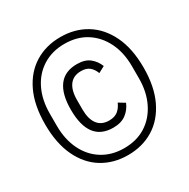

<svg xmlns="http://www.w3.org/2000/svg" viewBox="-162 -858 1002 1018"><g transform="rotate(-30 338.5 -349.0)"><path d="M338 12Q250 12 182 -29.5Q114 -71 75.5 -152Q37 -233 37 -349Q37 -466 75.5 -546.5Q114 -627 182 -668.5Q250 -710 338 -710Q426 -710 494 -668.5Q562 -627 601 -546.5Q640 -466 640 -349Q640 -233 601 -152Q562 -71 494 -29.5Q426 12 338 12ZM338 -30Q415 -30 471 -65.5Q527 -101 558.5 -165Q590 -229 590 -312V-386Q590 -470 558.5 -533.5Q527 -597 471 -632.5Q415 -668 338 -668Q263 -668 206 -632.5Q149 -597 118 -533.5Q87 -470 87 -386V-312Q87 -229 118 -165Q149 -101 206 -65.5Q263 -30 338 -30ZM342 -153Q268 -153 231 -202Q194 -251 194 -348Q194 -444 231 -493Q268 -542 342 -542Q391 -542 419 -519.5Q447 -497 461 -462L422 -441Q412 -468 393.5 -483.5Q375 -499 342 -499Q296 -499 272 -467.5Q248 -436 248 -376V-319Q248 -260 272 -228.5Q296 -197 342 -197Q376 -197 396 -213Q416 -229 428 -257L466 -234Q451 -198 421 -175.5Q391 -153 342 -153Z"/></g></svg>

Font: IBM Plex Sans Condensed Light
Style: Regular
Weight: 300
Width: 3
Designer: Mike Abbink, Paul van der Laan, Pieter van Rosmalen
Foundry: Bold Monday
Version: Version 3.201